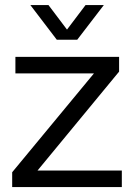

<svg xmlns="http://www.w3.org/2000/svg" viewBox="-20 -754 541 774"><path d="M29.1 0V-59.6L358.7 -458.1H42.1V-524.7H460.1V-465.3L131.3 -66.6H471.1V0ZM208.9 -593.9 102.4 -733.6H175.4L250.1 -634.7L324.9 -733.6H398.6L291.4 -593.9Z"/></svg>

Font: Mona Sans ExtraLight
Style: Regular
Weight: 200
Designer: Deni Anggara
Foundry: GitHub
Version: Version 2.000